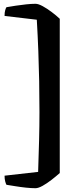

<svg xmlns="http://www.w3.org/2000/svg" viewBox="-20 -821 423 1012"><path d="M167 171Q145 171 116.5 168Q88 165 61 160.5Q34 156 14 153Q11 148 7.5 135.5Q4 123 4 105L181 85Q184 -4 186 -81Q188 -158 188 -230Q188 -315 186.5 -393.5Q185 -472 182 -551.5Q179 -631 174 -717L4 -737Q4 -756 7.5 -767.5Q11 -779 14 -783Q36 -787 63 -791Q90 -795 117.5 -798Q145 -801 167 -801Q182 -801 205 -788.5Q228 -776 252.5 -757.5Q277 -739 295 -722V91Q276 108 251.5 127Q227 146 204.5 158.5Q182 171 167 171Z"/></svg>

Font: Texturina Medium 12pt ExtraBold
Style: Regular
Weight: 800
Version: Version 1.002